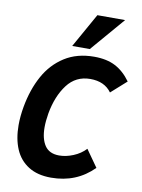

<svg xmlns="http://www.w3.org/2000/svg" viewBox="-105 -1049 839 1135"><g transform="rotate(10 315.0 -482.0)"><path d="M39.5 -258.5Q39.5 -311.5 50 -370Q69 -476 113.8 -557.5Q158.5 -639 233 -686.5Q307.5 -734 410.5 -734Q486 -734 537.8 -707Q589.5 -680 630 -624L538 -542Q496 -600.5 410.5 -600.5Q324 -600.5 272 -531.8Q220 -463 201 -357Q193 -310 193 -272Q193 -203.5 220 -163.2Q247 -123 306.5 -123Q347 -123 390.5 -140.8Q434 -158.5 464.5 -191L536.5 -89Q434 14.5 281.5 14.5Q200 14.5 145.8 -19.8Q91.5 -54 65.5 -115.2Q39.5 -176.5 39.5 -258.5ZM270.5 -774 385.5 -979H552L376 -774Z"/></g></svg>

Font: JuliaMono ExtraBoldItalic
Style: Regular
Weight: 800
Italic angle: -9°
Monospace: yes
Designer: cormullion
Foundry: corm
Version: Version 0.049; ttfautohint (v1.8.4)